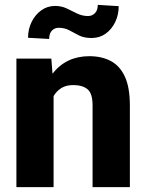

<svg xmlns="http://www.w3.org/2000/svg" viewBox="-20 -769 602 789"><path d="M280.8 -419.4Q252 -419.4 232.2 -407.2Q212.4 -395 200.2 -374V0H47.4V-528.3H190.9L195.8 -466.3Q252 -538.1 347.2 -538.1Q397 -538.1 434.3 -518.8Q471.7 -499.5 492.7 -455.1Q513.7 -410.6 513.7 -335V0H360.4V-335.4Q360.4 -385.3 339.6 -402.3Q318.8 -419.4 280.8 -419.4ZM381.8 -749 467.8 -743.7Q467.8 -708 453.4 -678.2Q439 -648.4 414.1 -630.6Q389.2 -612.8 356.4 -612.8Q325.7 -612.8 304.9 -623.3Q284.2 -633.8 265.1 -644.3Q246.1 -654.8 220.7 -654.8Q204.6 -654.8 193.4 -643.3Q182.1 -631.8 182.1 -608.9L95.2 -613.8Q95.2 -648.4 109.6 -678.2Q124 -708 149.2 -726.3Q174.3 -744.6 206.5 -744.6Q232.4 -744.6 253.9 -734.4Q275.4 -724.1 296.6 -713.6Q317.9 -703.1 341.8 -703.1Q358.4 -703.1 370.1 -714.8Q381.8 -726.6 381.8 -749Z"/></svg>

Font: Vazirmatn RD UI ExtraBold
Style: Regular
Weight: 800
Designer: Saber Rastikerdar
Foundry: Saber Rastikerdar
Version: Version 33.003